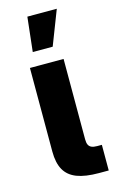

<svg xmlns="http://www.w3.org/2000/svg" viewBox="-115 -781 506 829"><g transform="rotate(-15 138.5 -366.5)"><path d="M220.3 0Q159.7 0 122.3 -14.4Q85 -28.8 67.4 -59.9Q49.8 -91 49.8 -142V-515.6H200.2V-156.6Q200.2 -140.9 204.4 -131.9Q208.7 -122.9 217.9 -118.8Q227.1 -114.6 243 -114.6H263.9V0ZM96.4 -732.5H228L168.5 -578.8H79.4Z"/></g></svg>

Font: Intratopia Thin
Style: Regular
Weight: 100
Designer: Rasmus Andersson
Foundry: rsms
Version: Version 3.000;Glyphs 3.2.3 (3260)